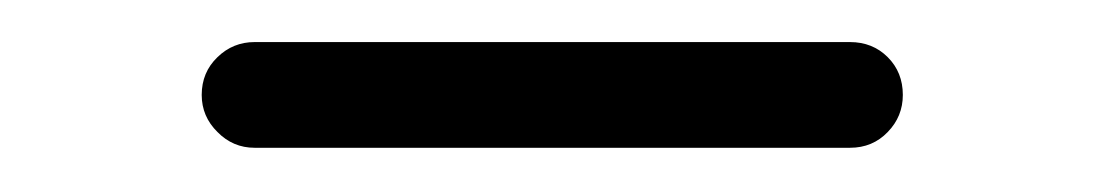

<svg xmlns="http://www.w3.org/2000/svg" viewBox="-20 -314 512 89"><path d="M98 -245.5Q88 -245.5 80.8 -252.8Q73.5 -260 73.5 -270Q73.5 -280.5 80.8 -287.5Q88 -294.5 98 -294.5H374Q384.5 -294.5 391.5 -287.5Q398.5 -280.5 398.5 -270Q398.5 -260 391.5 -252.8Q384.5 -245.5 374 -245.5Z"/></svg>

Font: Jura Light
Style: Regular
Weight: 400
Version: Version 5.106